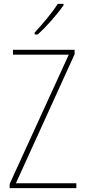

<svg xmlns="http://www.w3.org/2000/svg" viewBox="-20 -971 440 991"><path d="M308 -944V-951H278C246 -901 204 -852 159 -803V-793H175C218 -832 275 -896 308 -944ZM374 0V-25H62L365 -691V-714H47V-689H335L30 -22V0Z"/></svg>

Font: Noto Sans Armenian Condensed Thin
Style: Regular
Weight: 100
Width: 3
Designer: Monotype Design Team
Foundry: Monotype Imaging Inc.
Version: Version 2.008